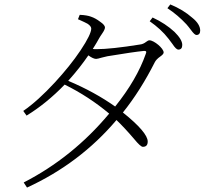

<svg xmlns="http://www.w3.org/2000/svg" viewBox="-20 -803 924 867"><path d="M102 44C261 -29 396 -131 506 -261C531 -237 558 -208 586 -175C605 -152 618 -140 625 -140C640 -140 647 -148 647 -164C647 -191 610 -235 535 -295C588 -361 636 -437 679 -522C683 -530 691 -539 704 -548C714 -555 719 -561 719 -566C719 -585 675 -621 655 -621C651 -621 646 -619 640 -614C631 -607 622 -603 612 -602C525 -588 459 -581 416 -581C409 -581 403 -581 399 -582C412 -603 422 -619 427 -629C430 -635 435 -642 441 -651C450 -664 454 -673 454 -679C454 -686 447 -695 432 -705C419 -715 405 -723 390 -728C379 -732 363 -735 341 -736H340L332 -716L335 -715C355 -706 368 -700 375 -696C386 -689 392 -681 392 -674C392 -657 376 -624 344 -576C312 -528 273 -480 228 -431C177 -376 130 -333 85 -302L100 -281C159 -317 217 -364 272 -421C345 -385 412 -341 473 -290C362 -157 233 -54 87 21ZM500 -322C439 -365 369 -404 288 -438C325 -479 355 -518 379 -553C394 -542 406 -537 414 -537C418 -537 427 -539 440 -543C451 -546 460 -548 465 -549C544 -562 598 -570 629 -573C640 -574 643 -570 638 -559C611 -482 565 -403 500 -322ZM785 -579C797 -579 803 -586 803 -600C803 -617 791 -636 768 -659C741 -684 708 -706 669 -724L656 -707C689 -684 718 -658 741 -628C746 -622 752 -614 759 -604C770 -587 779 -579 785 -579ZM867 -645C878 -645 884 -652 884 -665C884 -684 872 -704 848 -723C821 -747 788 -767 749 -783L736 -766C768 -745 797 -720 822 -693C827 -687 834 -679 842 -668C853 -653 861 -645 867 -645Z"/></svg>

Font: AllPunType ExtraLight
Style: Regular
Weight: 280
Version: 1.0